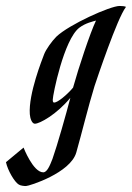

<svg xmlns="http://www.w3.org/2000/svg" viewBox="-149 -408 442 644"><path d="M168 -119C177 -146 244 -346 273 -384L272 -386C268 -387 261 -388 252 -388C221 -388 83 -326 40 -285C25 -270 5 -242 -1 -226C-7 -210 -54 -93 -49 -25C-48 -11 -42 7 -32 7C-16 7 41 -24 87 -80C73 -26 43 80 27 125C18 148 9 170 -4 170C-38 170 -70 87 -70 87L-129 136C-123 164 -100 203 -86 211C-80 215 -68 216 -62 216C-51 216 88 172 107 103C125 40 147 -51 168 -119ZM33 -64C28 -64 28 -69 28 -74C28 -89 65 -275 117 -315C138 -331 163 -336 173 -339C153 -297 115 -182 96 -114C75 -89 44 -64 33 -64Z"/></svg>

Font: Romanesco
Style: Regular
Weight: 400
Designer: Astigmatic (AOETI)
Foundry: Astigmatic (AOETI)
Version: Version 1.000